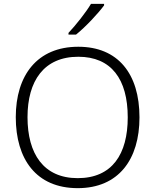

<svg xmlns="http://www.w3.org/2000/svg" viewBox="-20 -968 808 998"><path d="M521 -940V-948H453C427 -904 373 -836 336 -797V-788H375C425 -828 491 -899 521 -940ZM705 -358C705 -585 593 -725 387 -725C173 -725 62 -576 62 -359C62 -141 168 10 384 10C597 10 705 -140 705 -358ZM123 -359C123 -547 208 -673 387 -673C558 -673 644 -557 644 -358C644 -167 563 -42 384 -42C206 -42 123 -169 123 -359Z"/></svg>

Font: Noto Sans Khmer UI Light
Style: Regular
Weight: 300
Designer: Danh Hong and the Monotype Design Team
Foundry: Monotype Imaging Inc.
Version: Version 2.002